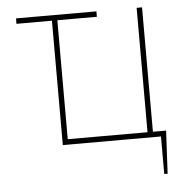

<svg xmlns="http://www.w3.org/2000/svg" viewBox="-51 -595 794 804"><g transform="rotate(-5 346.0 -193.5)"><path d="M621.4 157.7H607.2V0H194.6V-522.7H45.5V-545.5H383.5V-522.7H217.3V-22.7H552.6V-545.5H575.3V-22.7H630.7Z"/></g></svg>

Font: Linik Sans Thin
Style: Regular
Weight: 100
Designer: Fonts by Rasmus Andersson / Changes by Cristiano Sobral with parts from Marc Monis
Foundry: rsms
Version: Version 3.020; ttfautohint (v1.6)